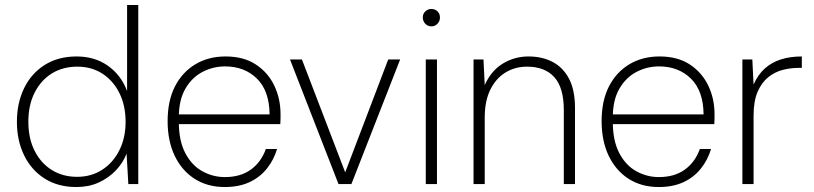

<svg xmlns="http://www.w3.org/2000/svg" viewBox="-20 -740 3271 772"><path d="M287 12Q213 12 159.5 -22Q106 -56 77 -115.5Q48 -175 48 -250Q48 -326 77 -385.5Q106 -445 160 -479Q214 -513 288 -513Q361 -513 414 -475.5Q467 -438 491 -374V-720H536V0H496L489 -122Q474 -84 445 -54Q416 -24 376.5 -6Q337 12 287 12ZM290 -29Q347 -29 391 -57.5Q435 -86 460 -136Q485 -186 485 -250Q485 -316 460 -366Q435 -416 391.5 -444Q348 -472 291 -472Q233 -472 189 -445Q145 -418 119.5 -368Q94 -318 94 -251Q94 -183 119.5 -133Q145 -83 189 -56Q233 -29 290 -29Z M884 12Q814 12 762.5 -21Q711 -54 682.5 -113.5Q654 -173 654 -253Q654 -335 683.5 -392.5Q713 -450 765.5 -481.5Q818 -513 887 -513Q960 -513 1009 -480.5Q1058 -448 1083 -395.5Q1108 -343 1108 -281Q1108 -271 1108 -262Q1108 -253 1107 -241H686V-280H1064Q1063 -375 1013 -424Q963 -473 885 -473Q837 -473 794.5 -451Q752 -429 725.5 -383.5Q699 -338 699 -268V-250Q699 -174 725 -124.5Q751 -75 793.5 -51.5Q836 -28 884 -28Q947 -28 988.5 -58Q1030 -88 1049 -141H1094Q1081 -97 1053 -62Q1025 -27 983 -7.5Q941 12 884 12Z M1341 0 1146 -501H1194L1368 -47L1541 -501H1589L1393 0Z M1692 0V-501H1737V0ZM1715 -634Q1700 -634 1690 -644.5Q1680 -655 1680 -670Q1680 -685 1690.5 -694.5Q1701 -704 1714 -704Q1729 -704 1739 -694.5Q1749 -685 1749 -670Q1749 -655 1739 -644.5Q1729 -634 1715 -634Z M1884 0V-501H1924L1929 -398Q1955 -456 2002 -484.5Q2049 -513 2105 -513Q2160 -513 2202 -491Q2244 -469 2268 -423.5Q2292 -378 2292 -305V0H2247V-298Q2247 -387 2209 -429.5Q2171 -472 2099 -472Q2051 -472 2012.5 -448.5Q1974 -425 1951.5 -379.5Q1929 -334 1929 -267V0Z M2629 12Q2559 12 2507.5 -21Q2456 -54 2427.5 -113.5Q2399 -173 2399 -253Q2399 -335 2428.5 -392.5Q2458 -450 2510.5 -481.5Q2563 -513 2632 -513Q2705 -513 2754 -480.5Q2803 -448 2828 -395.5Q2853 -343 2853 -281Q2853 -271 2853 -262Q2853 -253 2852 -241H2431V-280H2809Q2808 -375 2758 -424Q2708 -473 2630 -473Q2582 -473 2539.5 -451Q2497 -429 2470.5 -383.5Q2444 -338 2444 -268V-250Q2444 -174 2470 -124.5Q2496 -75 2538.5 -51.5Q2581 -28 2629 -28Q2692 -28 2733.5 -58Q2775 -88 2794 -141H2839Q2826 -97 2798 -62Q2770 -27 2728 -7.5Q2686 12 2629 12Z M2965 0V-501H3005L3010 -400Q3027 -439 3054.5 -464Q3082 -489 3119.5 -501Q3157 -513 3204 -513V-467H3189Q3159 -467 3127.5 -459Q3096 -451 3069.5 -430Q3043 -409 3026.5 -371.5Q3010 -334 3010 -274V0Z"/></svg>

Font: DM Sans 18pt ExtraLight
Style: Regular
Weight: 250
Designer: Colophon Foundry, Jonny Pinhorn
Foundry: Colophon Foundry
Version: Version 4.004;gftools[0.9.30]